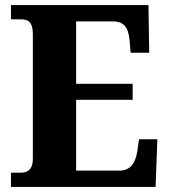

<svg xmlns="http://www.w3.org/2000/svg" viewBox="-20 -734 663 754"><path d="M23 0H591L598 -187H526L519 -139C512 -95 493 -64 449 -64H279V-342H501V-405H279V-650H422C468 -650 484 -626 489 -575L493 -527H566L563 -714H23V-658H62C87 -658 109 -651 109 -600V-109C109 -74 93 -56 64 -56H23Z"/></svg>

Font: Noto Serif Hebrew SemiCondensed ExtraBold
Style: Regular
Weight: 800
Width: 4
Designer: Monotype Design Team
Foundry: Monotype Imaging Inc.
Version: Version 2.004